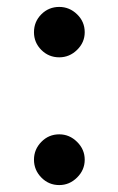

<svg xmlns="http://www.w3.org/2000/svg" viewBox="-20 -530 345 560"><path d="M152.8 -362.8Q122.1 -362.8 100.6 -384.3Q79.1 -405.8 79.1 -436Q79.1 -466.8 100.6 -488.3Q122.1 -509.8 152.8 -509.8Q182.6 -509.8 204.8 -488.3Q227.1 -466.8 227.1 -436Q227.1 -406.2 204.8 -384.5Q182.6 -362.8 152.8 -362.8ZM152.8 9.8Q122.1 9.8 100.6 -12.2Q79.1 -34.2 79.1 -64.2Q79.1 -94.2 100.6 -116.2Q122.1 -138.2 152.8 -138.2Q182.6 -138.2 204.8 -116.2Q227.1 -94.2 227.1 -64.2Q227.1 -34.2 204.8 -12.2Q182.6 9.8 152.8 9.8Z"/></svg>

Font: Oakes Grotesk
Style: SemiBold Italic
Weight: 600
Designer: Samuel Oakes
Foundry: Samuel Oakes
Version: Version 1.0 | wf-rip DC20170320